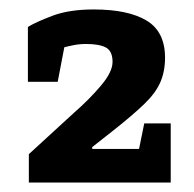

<svg xmlns="http://www.w3.org/2000/svg" viewBox="-20 -742 411 406"><path d="M41 -356V-416L137 -504Q169 -532 193.5 -561Q218 -590 218 -611Q218 -634 204 -641.5Q190 -649 162 -649Q148 -649 135.5 -646.5Q123 -644 116 -642L102 -569H39V-685Q55 -695 90.5 -708.5Q126 -722 178 -722Q251 -722 290 -698.5Q329 -675 329 -620Q329 -591 319 -568Q309 -545 284.5 -521.5Q260 -498 217 -464L175 -431V-427H274L285 -481H341V-356Z"/></svg>

Font: Faustina Light
Style: Bold
Weight: 700
Version: Version 1.200